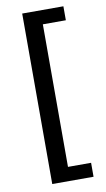

<svg xmlns="http://www.w3.org/2000/svg" viewBox="-93 -763 507 919"><g transform="rotate(-10 161.0 -303.5)"><path d="M84 110.8V-717.8H284.2V-649.9H172.4V43H284.7V110.8Z"/></g></svg>

Font: Muli
Style: Regular
Weight: 400
Designer: Vernon Adams
Foundry: newtypography
Version: Version 2; ttfautohint (v1.00rc1.6-4cba) -l 8 -r 50 -G 200 -